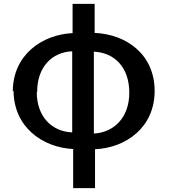

<svg xmlns="http://www.w3.org/2000/svg" viewBox="-20 -728 872 992"><path d="M50 -261C50 -72 199 34 358 42V244H471V43C631 36 779 -70 779 -258C779 -447 633 -551 469 -558V-708H355V-557C196 -549 46 -444 46 -254ZM172 -254C172 -383 250 -459 353 -463V-44C249 -48 170 -124 170 -252ZM465 -43V-461C573 -456 648 -379 648 -249C648 -120 568 -43 464 -38Z"/></svg>

Font: GenEiGothic-pro-SemiBold
Style: Regular
Weight: 500
Designer: Ryoko NISHIZUKA (kana & ideographs); Paul D. Hunt (Latin, Greek & Cyrillic); Wenlong ZHANG (bopomofo); Sandoll Communica
Foundry: Adobe Systems Incorporated; o_tamon
Version: Version 1.000.140830